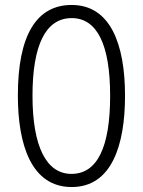

<svg xmlns="http://www.w3.org/2000/svg" viewBox="-20 -744 575 774"><path d="M484 -358C484 -566 425 -724 269 -724C127 -724 52 -602 52 -359C52 -163 105 10 269 10C430 10 484 -158 484 -358ZM111 -358C111 -560 163 -671 269 -671C372 -671 424 -563 424 -358C424 -150 372 -43 268 -43C166 -43 111 -155 111 -358Z"/></svg>

Font: Noto Sans Bengali ExtraCondensed Light
Style: Regular
Weight: 300
Width: 2
Designer: Joana Ranito - Universal Thirst; Jelle Bosma - Monotype Design Team
Foundry: Universal Thirst ehf.
Version: Version 3.000